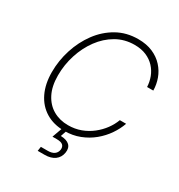

<svg xmlns="http://www.w3.org/2000/svg" viewBox="-215 -881 1150 1231"><g transform="rotate(30 360.0 -265.5)"><path d="M330.6 9.8Q251.5 9.8 193.6 -25.4Q135.7 -60.5 104.5 -125.2Q73.2 -189.9 73.2 -277.8Q73.2 -362.8 99.4 -444.6Q125.5 -526.4 174.3 -592.5Q223.1 -658.7 292.5 -698Q361.8 -737.3 448.7 -737.3Q510.3 -737.3 556.4 -717.3Q602.5 -697.3 633.5 -663.1Q664.6 -628.9 679.9 -586.7Q695.3 -544.4 695.8 -499.5H649.9Q648.4 -536.6 635.3 -571.5Q622.1 -606.4 596.7 -634Q571.3 -661.6 533.9 -677.7Q496.6 -693.8 447.3 -693.8Q373 -693.8 312.5 -658.9Q252 -624 208.5 -564.7Q165 -505.4 141.4 -431.4Q117.7 -357.4 117.7 -278.8Q117.7 -198.7 145.8 -144Q173.8 -89.4 222.4 -61.5Q271 -33.7 332.5 -33.7Q382.8 -33.7 426.3 -49.8Q469.7 -65.9 505.1 -93.8Q540.5 -121.6 565.9 -156.2Q591.3 -190.9 605 -228H651.4Q636.2 -184.1 607.2 -141.6Q578.1 -99.1 536.9 -64.9Q495.6 -30.8 443.6 -10.5Q391.6 9.8 330.6 9.8ZM247.1 205.6 252 173.3H303.2Q332.5 173.3 349.9 161.4Q367.2 149.4 371.1 127Q374.5 104.5 361.6 92Q348.6 79.6 316.4 79.6H283.7L316.9 -12.7H343.8L344.2 1.5L328.1 48.8Q372.6 50.3 393.1 70.1Q413.6 89.8 407.7 126.5Q401.4 164.1 373 184.8Q344.7 205.6 298.3 205.6Z"/></g></svg>

Font: Inter 16pt ExtraLight
Style: Italic
Weight: 250
Italic angle: -9.3988°
Version: Version 4.001;git-66647c0bb